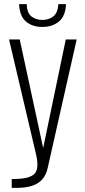

<svg xmlns="http://www.w3.org/2000/svg" viewBox="-20 -770 415 934"><path d="M37 144V101Q94 101 120.5 91.5Q147 82 154.5 66Q162 50 162 31Q162 11 157 -12Q152 -35 146 -59L24 -578H76L190 -50L300 -578H353L212 47Q205 80 186.5 101.5Q168 123 137 133.5Q106 144 59 144ZM186 -639Q136 -639 105.5 -666Q75 -693 73 -750H110Q111 -707 133 -690Q155 -673 186 -673Q217 -673 239 -690Q261 -707 264 -750H301Q299 -693 267.5 -666Q236 -639 186 -639Z"/></svg>

Font: Oswald ExtraLight
Style: Regular
Weight: 250
Designer: Vernon Adams
Foundry: Vernon Adams
Version: Version 4.103;gftools[0.9.33.dev8+g029e19f]